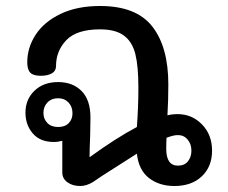

<svg xmlns="http://www.w3.org/2000/svg" viewBox="-20 -618 760 641"><path d="M688 -115Q688 -62 654 -29.5Q620 3 562 3Q512 3 477.5 -23.5Q443 -50 437 -105Q424 -97 321 -31L290 -10Q268 3 248 3Q222 3 205 -9.5Q188 -22 188 -42V-148Q174 -144 160 -144Q114 -144 89.5 -172.5Q65 -201 65 -242Q65 -286 95 -315Q125 -344 174 -344Q223 -344 252.5 -314Q282 -284 282 -226L281 -164Q279 -118 279 -93Q367 -157 437 -194Q442 -261 442 -326Q442 -396 432 -437Q422 -478 394 -499Q366 -520 314 -520Q236 -520 201.5 -484Q167 -448 167 -397Q167 -381 153 -373Q139 -365 116 -365Q91 -365 81 -375.5Q71 -386 71 -410Q71 -459 99 -502Q127 -545 182 -571.5Q237 -598 314 -598Q435 -598 488.5 -529.5Q542 -461 542 -336Q542 -283 539 -233Q555 -237 573 -237Q621 -237 654.5 -202.5Q688 -168 688 -115ZM222 -240Q222 -262 208.5 -276Q195 -290 174 -290Q152 -290 138.5 -276Q125 -262 125 -241Q125 -221 138 -207.5Q151 -194 174 -194Q197 -194 209.5 -207Q222 -220 222 -240ZM619 -115Q619 -137 606.5 -152Q594 -167 574 -167Q559 -167 536 -158Q535 -143 535 -121Q535 -65 574 -65Q596 -65 607.5 -79.5Q619 -94 619 -115Z"/></svg>

Font: Mali Medium
Style: Regular
Weight: 500
Version: Version 1.000; ttfautohint (v1.6)